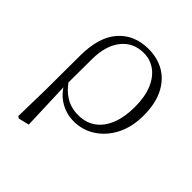

<svg xmlns="http://www.w3.org/2000/svg" viewBox="-198 -653 987 987"><g transform="rotate(45 295.5 -159.5)"><path d="M86 196 90 5 91 -246Q91 -383 152 -452.5Q213 -522 316 -522Q382 -522 432.5 -492Q483 -462 511.5 -404Q540 -346 540 -262Q540 -178 508 -116Q476 -54 423 -20Q370 14 307 14Q250 14 202.5 -16Q155 -46 129 -103H126L139 -119Q168 -74 208 -49.5Q248 -25 300 -25Q356 -25 395.5 -53.5Q435 -82 456 -135Q477 -188 477 -261Q477 -335 455.5 -386Q434 -437 397 -463.5Q360 -490 313 -490Q238 -490 193 -434.5Q148 -379 147 -281L146 -97L145 -89L155 189L97 203Z"/></g></svg>

Font: Early Summer Mincho VF
Style: Regular
Weight: 250
Designer: GuiWonder
Version: Version 1.002